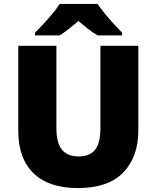

<svg xmlns="http://www.w3.org/2000/svg" viewBox="-20 -947 797 977"><path d="M684 -284Q684 -149 607.5 -69.5Q531 10 376 10Q228 10 150.5 -65.5Q73 -141 73 -280V-714H267V-295Q267 -219 295.5 -185Q324 -151 379 -151Q438 -151 464.5 -185.5Q491 -220 491 -296V-714H684ZM476 -927Q492 -904 514.5 -876.5Q537 -849 560.5 -823.5Q584 -798 601 -781V-767H477Q451 -782 428 -800Q405 -818 379 -840Q353 -818 331.5 -801Q310 -784 284 -767H158V-781Q177 -799 200.5 -824.5Q224 -850 246.5 -877Q269 -904 284 -927Z"/></svg>

Font: Noto Sans Syriac Eastern Black
Style: Regular
Weight: 900
Designer: Patrick Giasson and the Monotype Design Team
Foundry: Monotype Imaging Inc.
Version: Version 3.001; ttfautohint (v1.8.4.7-5d5b)